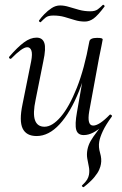

<svg xmlns="http://www.w3.org/2000/svg" viewBox="-20 -551 505 796"><path d="M149.2 -459.6Q147.2 -457.6 143.7 -460.6Q140.2 -463.6 142.2 -466.6Q150.4 -478.4 164.1 -492.6Q177.8 -506.8 194.4 -517.6Q211 -528.4 229.2 -528.4Q246.4 -528.4 265.9 -522.4Q285.4 -516.4 307.6 -510.3Q329.8 -504.2 354.2 -504.2Q374.6 -504.2 385.2 -512.2Q395.8 -520.2 406 -530.4Q408 -532.4 411.5 -529.3Q415 -526.2 413 -523.4Q385.2 -486.4 367.8 -474Q350.4 -461.6 331.6 -461.6Q309.6 -461.6 289.1 -468.1Q268.6 -474.6 247.4 -480.6Q226.2 -486.6 201 -486.6Q179.6 -486.6 169.5 -478.4Q159.4 -470.2 149.2 -459.6ZM131.8 13Q89 13 73.9 -18.3Q58.8 -49.6 73.4 -119L109.2 -297Q115 -327.6 110.1 -341.4Q105.2 -355.2 93 -355.2Q82.2 -355.2 65.2 -342.8Q48.2 -330.4 27.4 -309Q23.4 -305 19.4 -309Q15.4 -313 19.4 -317Q52.2 -355 79 -375Q105.8 -395 131.6 -395Q156 -395 163.7 -373.2Q171.4 -351.4 159.6 -297L127.8 -138Q115.4 -80.4 125 -53Q134.6 -25.6 164.4 -25.6Q196.6 -25.6 231.9 -66.8Q267.2 -108 298.6 -187.1Q330 -266.2 350.4 -378.8L362.8 -377.8Q343 -261.4 307.6 -173.2Q272.2 -85 227.2 -36Q182.2 13 131.8 13ZM327.6 224.4Q325.6 226.2 321.7 222.9Q317.8 219.6 320.8 217Q335.4 203.4 341.2 193.5Q347 183.6 348.8 173.6Q351.8 156.6 348.3 140.1Q344.8 123.6 341.8 106.1Q338.8 88.6 342.6 68.6Q346.4 50 355.9 33.4Q365.4 16.8 381.9 -4.6Q398.4 -26 421.2 -57.8L408.4 -31.4Q386.6 -11.8 366.5 -1.4Q346.4 9 327.2 9Q302.4 9 296.1 -12.7Q289.8 -34.4 299.2 -86.6L350.4 -378.8Q353 -394 382.4 -394Q396.8 -394 401.3 -392.2Q405.8 -390.4 405.8 -387.6Q405.8 -384.4 400.8 -361.2Q395.8 -338 390.8 -312L349.8 -89Q340 -30.4 366.4 -30.4Q391.4 -30.4 434.8 -75.2Q437 -77.6 441.4 -74.3Q445.8 -71 443.6 -67.8Q418.4 -33.4 406.4 -7.6Q394.4 18.2 391.4 36.4Q387.6 58.4 395 83.4Q402.4 108.4 398.4 129.4Q397.2 138.4 391.3 152.4Q385.4 166.4 370.4 184.4Q355.4 202.4 327.6 224.4Z"/></svg>

Font: Cormorant Infant Light
Style: Italic
Weight: 300
Italic angle: -10°
Designer: Christian Thalmann (Catharsis Fonts)
Foundry: Catharsis Fonts
Version: Version 4.001